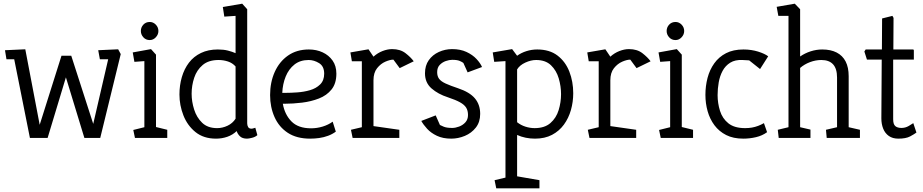

<svg xmlns="http://www.w3.org/2000/svg" viewBox="-20 -747 4998 1040"><path d="M142 0 57 -426H15L7 -475L117 -480L195 -71L313 -445H366L485 -76L566 -426H521L512 -475L620 -480L634 -454L523 0H437L337 -328L238 0Z M711 0 702 -43 762 -58V-416L708 -412L699 -463L798 -481L825 -451V-59L886 -44V0ZM791 -530Q770 -530 756.5 -545Q743 -560 743 -579Q743 -599 756.5 -613.5Q770 -628 791 -628Q810 -628 824 -613.5Q838 -599 838 -579Q838 -560 824 -545Q810 -530 791 -530Z M1150 4Q1083 4 1039 -31.5Q995 -67 973.5 -122Q952 -177 952 -235Q952 -285 965 -329.5Q978 -374 1003.5 -407.5Q1029 -441 1068.5 -460Q1108 -479 1160 -479Q1191 -479 1214.5 -473Q1238 -467 1256 -459V-661L1195 -657L1187 -709L1292 -727L1319 -697V-79Q1319 -68 1324 -59Q1329 -50 1342 -50Q1347 -50 1353 -52Q1359 -54 1363 -55L1374 -15Q1363 -5 1345 -0.5Q1327 4 1318 4Q1293 4 1280 -8.5Q1267 -21 1262 -37Q1240 -16 1211 -6Q1182 4 1150 4ZM1156 -53Q1185 -53 1212.5 -66Q1240 -79 1256 -104V-387Q1239 -406 1214.5 -414Q1190 -422 1164 -422Q1110 -422 1078 -395Q1046 -368 1032 -326Q1018 -284 1018 -239Q1018 -197 1031.5 -154Q1045 -111 1075 -82Q1105 -53 1156 -53Z M1660 4Q1587 4 1539 -27.5Q1491 -59 1467 -113Q1443 -167 1443 -232Q1443 -301 1468 -357Q1493 -413 1540 -446Q1587 -479 1653 -479Q1694 -479 1727.5 -463.5Q1761 -448 1781.5 -419Q1802 -390 1802 -348Q1802 -295 1776 -262.5Q1750 -230 1707.5 -213.5Q1665 -197 1616 -191Q1567 -185 1520 -185H1512Q1522 -127 1558.5 -89.5Q1595 -52 1665 -52Q1697 -52 1728 -61.5Q1759 -71 1782 -88L1799 -34Q1780 -20 1757 -11.5Q1734 -3 1709.5 0.5Q1685 4 1660 4ZM1509 -244H1526Q1554 -244 1590 -246.5Q1626 -249 1659 -258.5Q1692 -268 1714 -289.5Q1736 -311 1736 -348Q1736 -388 1708.5 -405Q1681 -422 1652 -422Q1606 -422 1575 -397.5Q1544 -373 1527.5 -332.5Q1511 -292 1509 -244Z M1890 0 1881 -44 1940 -58V-415H1886L1878 -463L1976 -480L2003 -440Q2025 -460 2052 -470.5Q2079 -481 2104 -481Q2148 -481 2176.5 -459Q2205 -437 2221 -415L2145 -378L2111 -424Q2093 -424 2067.5 -413Q2042 -402 2022.5 -377.5Q2003 -353 2003 -312V-64L2143 -44V0Z M2424 4Q2379 4 2346.5 -11.5Q2314 -27 2293.5 -49.5Q2273 -72 2262 -92L2340 -122L2363 -70Q2368 -67 2384 -60.5Q2400 -54 2430 -54Q2447 -54 2467 -61.5Q2487 -69 2501 -84.5Q2515 -100 2515 -124Q2515 -148 2505 -164Q2495 -180 2471.5 -193Q2448 -206 2406 -220Q2353 -237 2317.5 -268Q2282 -299 2282 -350Q2282 -392 2302.5 -421Q2323 -450 2357 -465.5Q2391 -481 2429 -481Q2474 -481 2507 -465.5Q2540 -450 2561 -427.5Q2582 -405 2591 -384L2513 -355L2490 -406Q2484 -411 2470 -417Q2456 -423 2429 -423Q2414 -423 2395 -416.5Q2376 -410 2362 -395.5Q2348 -381 2348 -356Q2348 -334 2358.5 -320Q2369 -306 2394 -294.5Q2419 -283 2461 -269Q2524 -248 2552.5 -214Q2581 -180 2581 -130Q2581 -86 2557.5 -56Q2534 -26 2498 -11Q2462 4 2424 4Z M2668 273 2659 229 2718 215V-416L2657 -412L2649 -463L2754 -481L2781 -445Q2803 -461 2831.5 -470Q2860 -479 2890 -479Q2957 -479 3000 -446Q3043 -413 3064 -359Q3085 -305 3085 -242Q3085 -195 3072.5 -151Q3060 -107 3034.5 -72Q3009 -37 2970 -16.5Q2931 4 2878 4Q2852 4 2827.5 -1Q2803 -6 2781 -16V208L2902 229V273ZM2876 -53Q2930 -53 2961.5 -80.5Q2993 -108 3006 -150.5Q3019 -193 3019 -237Q3019 -280 3006.5 -322.5Q2994 -365 2964.5 -393.5Q2935 -422 2884 -422Q2856 -422 2825.5 -408Q2795 -394 2781 -371V-85Q2801 -69 2826 -61Q2851 -53 2876 -53Z M3173 0 3164 -44 3223 -58V-415H3169L3161 -463L3259 -480L3286 -440Q3308 -460 3335 -470.5Q3362 -481 3387 -481Q3431 -481 3459.5 -459Q3488 -437 3504 -415L3428 -378L3394 -424Q3376 -424 3350.5 -413Q3325 -402 3305.5 -377.5Q3286 -353 3286 -312V-64L3426 -44V0Z M3559 0 3550 -43 3610 -58V-416L3556 -412L3547 -463L3646 -481L3673 -451V-59L3734 -44V0ZM3639 -530Q3618 -530 3604.5 -545Q3591 -560 3591 -579Q3591 -599 3604.5 -613.5Q3618 -628 3639 -628Q3658 -628 3672 -613.5Q3686 -599 3686 -579Q3686 -560 3672 -545Q3658 -530 3639 -530Z M4006 4Q3952 4 3913.5 -15.5Q3875 -35 3850 -68.5Q3825 -102 3813 -144.5Q3801 -187 3801 -233Q3801 -281 3812.5 -325Q3824 -369 3849 -404Q3874 -439 3913 -459Q3952 -479 4007 -479Q4029 -479 4049 -476Q4069 -473 4086.5 -467.5Q4104 -462 4118 -455.5Q4132 -449 4141 -442L4097 -373L4038 -420L4002 -422Q3962 -424 3935.5 -407.5Q3909 -391 3894 -363Q3879 -335 3873 -300.5Q3867 -266 3867 -232Q3867 -188 3880 -146.5Q3893 -105 3925.5 -79Q3958 -53 4016 -53Q4036 -53 4053 -56Q4070 -59 4086 -65Q4102 -71 4118 -80L4135 -31Q4109 -12 4075 -4Q4041 4 4006 4Z M4198 0 4193 -44 4251 -58V-661H4196L4187 -710L4285 -727L4314 -697V-441Q4340 -459 4371 -469Q4402 -479 4434 -479Q4480 -479 4512 -462.5Q4544 -446 4560.5 -414Q4577 -382 4577 -334V-58L4638 -44V0H4458L4454 -44L4514 -58V-327Q4514 -375 4492.5 -398.5Q4471 -422 4429 -422Q4398 -422 4367.5 -410.5Q4337 -399 4314 -379V-58L4370 -45V0Z M4846 4Q4815 4 4794.5 -10.5Q4774 -25 4764 -50Q4754 -75 4754 -106L4756 -424H4676L4662 -468L4669 -479H4757L4758 -647L4814 -661L4820 -650L4819 -479H4925Q4930 -479 4930 -473V-424H4818V-101Q4818 -74 4829.5 -64Q4841 -54 4863 -54Q4884 -54 4902 -64.5Q4920 -75 4927 -80L4944 -29Q4932 -20 4909.5 -8Q4887 4 4846 4Z"/></svg>

Font: Kreon Light
Style: Regular
Weight: 300
Designer: Julia Petretta
Foundry: Julia Petretta and Eli Heuer
Version: Version 2.002